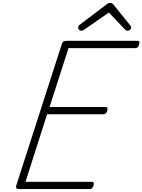

<svg xmlns="http://www.w3.org/2000/svg" viewBox="-20 -1297 977 1317"><path d="M114 0Q99 0 93.5 -5.5Q88 -11 91 -23L405 -998Q409 -1008 415.5 -1012.5Q422 -1017 437 -1017H923Q934 -1017 936 -1011Q938 -1005 934 -992Q931 -979 925 -973Q919 -967 908 -967H450L320 -563H704Q714 -563 716.5 -556.5Q719 -550 716 -538Q712 -525 705.5 -519Q699 -513 689 -513H303L155 -50H610Q620 -50 622.5 -44Q625 -38 622 -25Q618 -12 611.5 -6Q605 0 596 0ZM537 -1086Q528 -1086 522 -1093Q516 -1100 516 -1108Q516 -1114 518 -1117.5Q520 -1121 524 -1125L706 -1263Q715 -1271 722 -1274Q729 -1277 737 -1277Q744 -1277 749.5 -1273.5Q755 -1270 761 -1262L874 -1122Q877 -1119 878 -1114.5Q879 -1110 879 -1107Q879 -1098 871 -1092Q863 -1086 856 -1086Q850 -1086 845.5 -1088.5Q841 -1091 836 -1096L727 -1211L558 -1094Q551 -1090 546.5 -1088Q542 -1086 537 -1086Z"/></svg>

Font: Playwrite CO ExtraLight
Style: Regular
Weight: 250
Version: Version 1.002